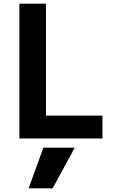

<svg xmlns="http://www.w3.org/2000/svg" viewBox="-20 -750 640 1040"><path d="M265 270H135L215 50H385ZM85 0V-730H229V-124H535V0Z"/></svg>

Font: M PLUS Code Latin Expanded
Style: Bold
Weight: 700
Width: 7
Designer: Coji Morishita
Foundry: UNDERFOREST DESIGN
Version: Version 1.002; ttfautohint (v1.8.3)